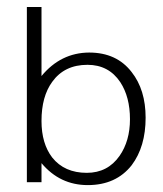

<svg xmlns="http://www.w3.org/2000/svg" viewBox="-20 -623 469 551"><path d="M397.9 -285.2Q397.9 -202.1 357.9 -148.9Q313 -91.8 231.9 -91.8Q151.9 -91.8 99.1 -154.8V-100.1H57.1V-603H99.1V-404.8Q154.3 -471.7 235.8 -472.2Q314.9 -472.2 357.9 -416Q397.9 -365.2 397.9 -285.2ZM353 -280.8Q353 -344.7 325.2 -387.2Q292 -437 231 -437Q165 -437 129.9 -388.2Q99.1 -346.2 99.1 -275.9Q99.1 -210.9 129.9 -170.9Q165 -127 229 -127Q289.1 -127 323.2 -175.8Q353 -218.8 353 -280.8Z"/></svg>

Font: Kikakui Sans Pro
Style: Regular
Weight: 400
Version: 0.2